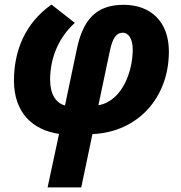

<svg xmlns="http://www.w3.org/2000/svg" viewBox="-20 -579 790 839"><path d="M188 240H335L384 7C584 -2 718 -153 718 -354C718 -484 639 -558 520 -558C396 -558 341 -488 315 -361L264 -118C224 -129 199 -167 199 -231C199 -328 238 -417 307 -479L205 -559C88 -477 41 -354 41 -227C41 -88 121 -11 238 6ZM410 -119 460 -356C472 -414 489 -436 516 -436C544 -436 560 -406 560 -362C560 -268 515 -138 410 -119Z"/></svg>

Font: Noto Sans SemiCondensed ExtraBold
Style: Italic
Weight: 800
Width: 4
Italic angle: -12°
Designer: Monotype Design Team
Foundry: Monotype Imaging Inc.
Version: Version 2.013